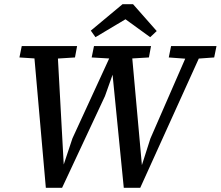

<svg xmlns="http://www.w3.org/2000/svg" viewBox="-20 -885 1045 909"><path d="M180 -606 72 -613 83 -667H345L335 -613L225 -606ZM197 4 138 -667H251L282 -101H280L323 -230L524 -667H601L652 -101H651L692 -229L883 -667H948L644 4H566L511 -551H520L477 -430L274 4ZM534 -606 414 -613 425 -667H695L685 -613L567 -606ZM873 -606 779 -613 790 -667H1005L994 -613L897 -606ZM610 -865 722 -738 691 -709 542 -817H613L432 -709L410 -740L560 -865Z"/></svg>

Font: Source Serif 4 Medium
Style: Italic
Weight: 500
Italic angle: -12°
Designer: Frank Grießhammer
Foundry: Adobe Systems Incorporated
Version: Version 4.004;hotconv 1.0.116;makeotfexe 2.5.65601